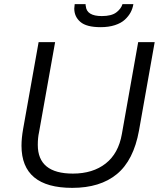

<svg xmlns="http://www.w3.org/2000/svg" viewBox="-20 -888 775 920"><path d="M461.9 -757.8Q394.5 -757.8 365.2 -783Q335.9 -808.1 335.9 -847.2Q335.9 -854.5 337.9 -868.2H390.1Q390.1 -860.8 391.1 -858.9Q395 -811 467.8 -811Q514.2 -811 537.1 -828.4Q560.1 -845.7 566.9 -868.2H619.1Q615.7 -847.2 606 -828.9Q596.2 -810.5 578.4 -793.9Q560.5 -777.3 530.8 -767.6Q501 -757.8 461.9 -757.8ZM326.2 12.2Q83 12.2 83 -189.9Q83 -225.6 90.8 -270L165 -686H244.1L167 -253.9Q161.1 -228 161.1 -193.8Q161.1 -56.2 329.1 -56.2Q424.8 -56.2 486.3 -104.5Q547.9 -152.8 564 -246.1L642.1 -686H721.2L646 -262.2Q620.1 -119.6 540 -53.7Q460 12.2 326.2 12.2Z"/></svg>

Font: Archivo Light
Style: Italic
Weight: 300
Italic angle: -10°
Designer: Hector Gatti
Foundry: Omnibus-Type
Version: Version 2.001